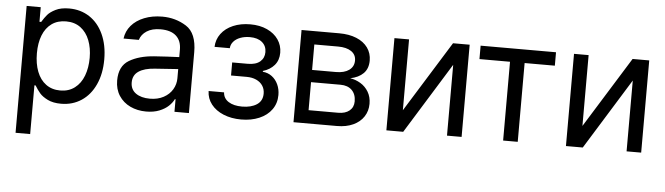

<svg xmlns="http://www.w3.org/2000/svg" viewBox="-47 -719 3808 1100"><g transform="rotate(5 1857.5 -169.0)"><path d="M67.4 -530.3H148.4V-446.3H158.2Q173.8 -471.7 188.5 -489Q203.1 -506.3 233.9 -521.7Q264.6 -537.1 311.5 -537.1Q377.9 -537.1 429 -503.7Q480 -470.2 508.5 -408.2Q537.1 -346.2 537.1 -263.7Q537.1 -181.2 508.5 -118.9Q480 -56.6 429 -22.9Q377.9 10.7 312.5 10.7Q266.1 10.7 235.1 -4.6Q204.1 -20 188.5 -38.3Q172.9 -56.6 158.2 -81.1H151.4V199.2H67.4ZM300.8 -64.5Q349.6 -64.5 384 -90.6Q418.5 -116.7 435.8 -162.4Q453.1 -208 453.1 -265.6Q453.1 -321.8 435.8 -366.2Q418.5 -410.6 384.3 -436.3Q350.1 -461.9 300.8 -461.9Q252 -461.9 218 -437.5Q184.1 -413.1 166.7 -368.9Q149.4 -324.7 149.4 -265.6Q149.4 -205.6 167 -160.2Q184.6 -114.7 218.8 -89.6Q252.9 -64.5 300.8 -64.5Z M820.3 -306.6Q853.5 -309.1 894.8 -311.3Q936 -313.5 963.9 -314.5V-357.4Q963.9 -408.7 933.3 -436.3Q902.8 -463.9 843.8 -463.9Q795.4 -463.9 764.6 -444.1Q733.9 -424.3 724.6 -392.6H636.7Q642.1 -435.1 669.9 -467.8Q697.8 -500.5 743.9 -518.8Q790 -537.1 847.7 -537.1Q923.8 -537.1 985.4 -498.3Q1046.9 -459.5 1046.9 -349.6V0H963.9V-72.3H960Q950.2 -51.8 929.9 -32.5Q909.7 -13.2 877.2 -0.2Q844.7 12.7 801.8 12.7Q751 12.7 710 -6.8Q668.9 -26.4 645 -63.2Q621.1 -100.1 621.1 -150.4Q621.1 -232.9 677.5 -266.6Q733.9 -300.3 820.3 -306.6ZM816.4 -62.5Q861.8 -62.5 895.3 -80.6Q928.7 -98.6 946.3 -128.4Q963.9 -158.2 963.9 -192.4V-245.6L830.1 -236.3Q770.5 -232.4 737.8 -210.4Q705.1 -188.5 705.1 -146.5Q705.1 -106 735.6 -84.2Q766.1 -62.5 816.4 -62.5Z M1346.7 -63.5Q1398.4 -63.5 1431.2 -84.7Q1463.9 -106 1463.9 -148.4Q1463.9 -174.3 1450.9 -193.8Q1438 -213.4 1414.1 -224.4Q1390.1 -235.4 1358.4 -235.4H1268.6V-310.5H1358.4Q1404.8 -310.5 1429 -331.3Q1453.1 -352.1 1453.1 -385.7Q1453.1 -421.4 1427.7 -442.6Q1402.3 -463.9 1357.4 -463.9Q1327.1 -463.9 1302.5 -454.6Q1277.8 -445.3 1263.4 -428.5Q1249 -411.6 1248 -390.6H1160.2Q1161.6 -433.1 1186.5 -466.6Q1211.4 -500 1254.9 -518.6Q1298.3 -537.1 1353.5 -537.1Q1408.7 -537.1 1450.4 -517.8Q1492.2 -498.5 1515.1 -465.1Q1538.1 -431.6 1538.1 -389.6Q1538.1 -346.7 1513.7 -318.1Q1489.3 -289.6 1448.2 -277.3V-272.5Q1478 -270 1500.7 -252.9Q1523.4 -235.8 1536.1 -208.3Q1548.8 -180.7 1548.8 -147.5Q1548.8 -100.1 1523.2 -64.2Q1497.6 -28.3 1451.9 -8.8Q1406.2 10.7 1347.7 10.7Q1291.5 10.7 1246.3 -7.8Q1201.2 -26.4 1175.3 -59.6Q1149.4 -92.8 1148.4 -135.7H1237.3Q1239.3 -101.1 1268.8 -82.3Q1298.3 -63.5 1346.7 -63.5Z M1648.4 -530.3H1865.2Q1922.4 -530.3 1964.6 -512.9Q2006.8 -495.6 2029.8 -463.6Q2052.7 -431.6 2052.7 -389.6Q2052.7 -343.3 2025.4 -315.9Q1998 -288.6 1950.2 -279.3Q1981.9 -274.4 2010 -257.6Q2038.1 -240.7 2055.7 -211.4Q2073.2 -182.1 2073.2 -142.6Q2073.2 -101.6 2052 -69.1Q2030.8 -36.6 1991.2 -18.3Q1951.7 0 1898.4 0H1648.4ZM1987.3 -149.4Q1987.3 -190.4 1963.6 -213.9Q1939.9 -237.3 1898.4 -237.3H1728.5V-76.2H1898.4Q1939.9 -76.2 1963.6 -95.9Q1987.3 -115.7 1987.3 -149.4ZM1968.8 -382.8Q1968.8 -416.5 1941.2 -435.3Q1913.6 -454.1 1865.2 -454.1H1728.5V-307.6H1865.2Q1913.6 -307.6 1941.2 -327.6Q1968.8 -347.7 1968.8 -382.8Z M2519.5 -530.3H2615.2V0H2531.2V-407.2L2279.3 0H2182.6V-530.3H2266.6V-123Z M2678.2 -530.3H3111.8V-453.1H2938V0H2854V-453.1H2678.2Z M3552.2 -530.3H3647.9V0H3564V-407.2L3312 0H3215.3V-530.3H3299.3V-123Z"/></g></svg>

Font: Pretendard Std
Style: Regular
Weight: 400
Designer: Base glyphs from Inter by Rasmus Andersson; Hangeul glyphs from Noto Sans CJK(Source Han Sans) by Jang Soo-young and Kan
Foundry: Kil Hyung-jin
Version: Version 1.309